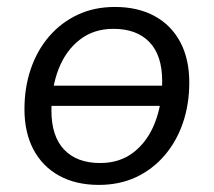

<svg xmlns="http://www.w3.org/2000/svg" viewBox="-20 -515 606 544"><path d="M260.2 8.9Q195.1 8.9 147.6 -17.2Q100.1 -43.4 74.7 -91.6Q49.3 -139.7 49.3 -205.6Q49.3 -267.4 67.4 -320.1Q85.5 -372.9 119.5 -412.2Q153.6 -451.6 200.5 -473.4Q247.3 -495.3 305.4 -495.3Q371 -495.3 418.3 -469.3Q465.6 -443.4 490.9 -395.5Q516.3 -347.6 516.3 -281.2Q516.3 -219.4 498.2 -166.7Q480.1 -114 446.1 -74.4Q412 -34.8 365.2 -12.9Q318.3 8.9 260.2 8.9ZM263.6 -53.1Q320.1 -53.1 359.4 -84.1Q398.7 -115.1 419.1 -167.7Q439.5 -220.3 439.5 -285.1Q439.5 -358.2 403.4 -395.7Q367.4 -433.3 301.5 -433.3Q245.5 -433.3 206 -402.5Q166.4 -371.7 146 -319.4Q125.7 -267.1 125.7 -201.8Q125.7 -128.7 161.9 -90.9Q198.2 -53.1 263.6 -53.1ZM460.8 -215.1H97.1L106.4 -272.2H470.1Z"/></svg>

Font: Nunito Variable Extra Light
Style: Italic
Weight: 200
Italic angle: -9°
Designer: Vernon Adams
Foundry: Vernon Adams
Version: Version 3.602